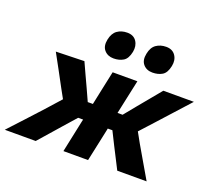

<svg xmlns="http://www.w3.org/2000/svg" viewBox="-167 -892 1169 1054"><g transform="rotate(20 417.5 -365.5)"><path d="M-43.5 0Q-1.5 -45.5 40.8 -91.2Q83 -137 124.5 -182.5L199.5 -266.5L170 -320Q146 -365 122 -409.2Q98 -453.5 73 -499L238.5 -503.5Q253.5 -470 269 -436.8Q284.5 -403.5 300 -370L332.5 -298.5H362.5Q373.5 -351 383.8 -399.5Q394 -448 405 -499H549.5Q538 -446 527.5 -396.8Q517 -347.5 506.5 -298.5H536L594 -369.5Q621 -402 647.8 -434.5Q674.5 -467 701 -499H879.5Q838.5 -453.5 798.2 -409.2Q758 -365 717.5 -320L646 -241.5L679 -182Q705 -137.5 731.8 -91.2Q758.5 -45 785 0H613.5Q597.5 -31 582.2 -61.5Q567 -92 551 -122.5L512.5 -199.5H485.5L483 -187Q472.5 -137 462.8 -92.5Q453 -48 443 0H299Q309 -48 318.5 -92.5Q328 -137 338.5 -187L341.5 -199.5H312.5L244.5 -122.5Q217.5 -91.5 190.8 -61.2Q164 -31 137 0ZM610 -572Q575.5 -572 555.8 -595Q536 -618 544.5 -658.5Q552 -697 576.2 -714Q600.5 -731 634.5 -731Q671 -731 688.8 -705Q706.5 -679 699 -642.5Q690.5 -600.5 666.8 -586.2Q643 -572 610 -572ZM383 -572Q348.5 -572 328.5 -595Q308.5 -618 317 -658.5Q325 -697 349 -714Q373 -731 407 -731Q444 -731 461.2 -705Q478.5 -679 471.5 -642.5Q463 -600.5 439.2 -586.2Q415.5 -572 383 -572Z"/></g></svg>

Font: Commissioner
Style: Bold Italic
Weight: 700
Italic angle: -12°
Designer: Kostas Bartsokas
Foundry: Kostas Bartsokas
Version: Version 1.000; ttfautohint (v1.8.3)